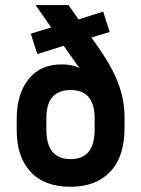

<svg xmlns="http://www.w3.org/2000/svg" viewBox="-20 -715 549 746"><path d="M438.5 -393.6Q463.9 -328.1 463.9 -258.8V-217.8Q463.9 -107.4 409.2 -48.8Q353.5 10.7 252.9 10.7Q152.3 10.7 98.6 -47.9Q44.9 -105.5 44.9 -209V-252.9Q44.9 -349.6 90.8 -407.2Q136.7 -464.8 218.8 -464.8Q260.7 -464.8 288.1 -451.2L227.5 -537.1L125 -504.9L99.6 -584L178.7 -608.4L118.2 -695.3H246.1L285.2 -639.6L380.9 -669.9L406.2 -590.8L335 -569.3L359.4 -535.2Q414.1 -457 438.5 -393.6ZM347.7 -254.9Q347.7 -365.2 254.9 -365.2Q160.2 -365.2 160.2 -256.8V-210.9Q160.2 -96.7 254.9 -96.7Q347.7 -96.7 347.7 -211.9Z"/></svg>

Font: Altinn-DIN
Style: DIN-Bold
Weight: 700
Designer: Charles Nix
Foundry: Altinn
Version: Version 2.00